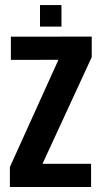

<svg xmlns="http://www.w3.org/2000/svg" viewBox="-20 -746 405 766"><path d="M19.4 0V-79.5L213.1 -507.4L23.4 -507.1V-599.6L346 -600V-518.1L149.6 -92.6H343.4V0ZM139.6 -640V-725.7H225.2V-640Z"/></svg>

Font: Big Shoulders Display SC Thin
Style: Regular
Weight: 100
Designer: Patric King
Foundry: XO Type Co
Version: Version 2.002